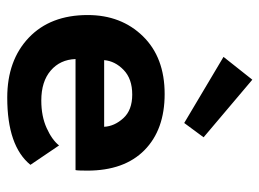

<svg xmlns="http://www.w3.org/2000/svg" viewBox="-113 -591 716 530"><g transform="rotate(90 245.0 -326.0)"><path d="M319.5 -476.5 137 -585 200 -664.5 359 -530ZM143 -176.5Q144.5 -134 174.8 -108Q205 -82 257.5 -82Q301 -82 333.5 -96.8Q366 -111.5 381.5 -131L435 -52Q383 12 249.5 12Q146.5 12 84 -47.5Q21.5 -107 21.5 -210Q21.5 -302.5 80 -362.5Q138.5 -422.5 239.5 -422.5Q338 -422.5 394.5 -366.8Q451 -311 451 -209Q451 -181.5 449.5 -176.5ZM330 -255.5Q328.5 -284 306.2 -308.5Q284 -333 241 -333Q197.5 -333 173 -309.2Q148.5 -285.5 146 -255.5Z"/></g></svg>

Font: League Spartan SemiBold
Style: Regular
Weight: 600
Foundry: The League of Moveable Type
Version: Version 2.002